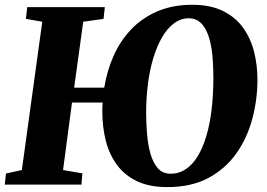

<svg xmlns="http://www.w3.org/2000/svg" viewBox="-20 -773 1118 804"><path d="M680.5 10.5Q606 10.5 554.2 -14Q502.5 -38.5 470.2 -82Q438 -125.5 423.2 -183Q408.5 -240.5 408.5 -306.5Q408.5 -320 408.8 -328.5Q409 -337 410 -343.5H281.5L244 -61L325 -47L321 0H0L5 -46.5L71.5 -61L157 -682L88.5 -694L94 -743H419L413.5 -694L328.5 -682L290.5 -406H416.5Q428 -477 456 -539.8Q484 -602.5 529.5 -650.2Q575 -698 639 -725.5Q703 -753 785 -753Q861 -753 913.2 -727.2Q965.5 -701.5 997.2 -657.8Q1029 -614 1043.5 -557.8Q1058 -501.5 1058 -439.5Q1058 -355.5 1036.5 -275.2Q1015 -195 969.8 -130.8Q924.5 -66.5 853 -28Q781.5 10.5 680.5 10.5ZM694.5 -45.5Q729.5 -45.5 758 -64.5Q786.5 -83.5 808 -119Q829.5 -154.5 844.2 -204Q859 -253.5 866.2 -314.8Q873.5 -376 873.5 -447Q873.5 -490.5 870.5 -528.5Q867.5 -566.5 860.2 -597.2Q853 -628 841 -650.2Q829 -672.5 811.8 -684.5Q794.5 -696.5 771 -696.5Q737 -696.5 708.8 -675.5Q680.5 -654.5 658.8 -617Q637 -579.5 622 -530Q607 -480.5 599.5 -422Q592 -363.5 592 -301.5Q592 -256.5 595.8 -211.5Q599.5 -166.5 610.2 -128.8Q621 -91 641.2 -68.2Q661.5 -45.5 694.5 -45.5Z"/></svg>

Font: Merriweather 36pt Black
Style: Italic
Weight: 900
Italic angle: -7.8°
Version: Version 2.101